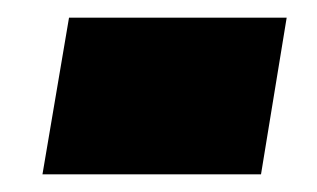

<svg xmlns="http://www.w3.org/2000/svg" viewBox="-20 -429 358 217"><path d="M28 -232 58 -409H304L275 -232Z"/></svg>

Font: Georama Condensed Black
Style: Italic
Weight: 900
Width: 3
Italic angle: -9°
Designer: Jean-Baptiste Levee
Foundry: Production Type
Version: Version 1.000